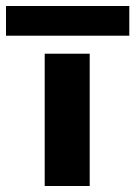

<svg xmlns="http://www.w3.org/2000/svg" viewBox="-40 -620 451 640"><path d="M109 0V-441H259V0ZM-20 -501V-600H391V-501Z"/></svg>

Font: Teachers
Style: Regular
Weight: 400
Designer: Alfredo Marco Pradil, Chank Diesel
Version: Version 1.001